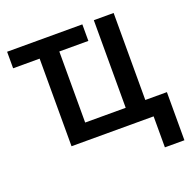

<svg xmlns="http://www.w3.org/2000/svg" viewBox="-154 -851 1207 1211"><g transform="rotate(-20 450.0 -245.5)"><path d="M749 0V208H880V-115H735V-699H602V-111H330V-588H525V-699H20V-588H198V0Z"/></g></svg>

Font: Passageway
Style: Light
Weight: 700
Foundry: Ascender Corporation
Version: Version 1.11